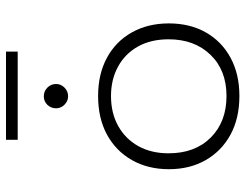

<svg xmlns="http://www.w3.org/2000/svg" viewBox="-109 -701 818 640"><g transform="rotate(-90 300.0 -381.0)"><path d="M300 8Q226 8 171.5 -21.5Q117 -51 86.5 -104Q56 -157 56 -227Q56 -297 86.5 -350.5Q117 -404 171.5 -433.5Q226 -463 300 -463Q373 -463 427.5 -433.5Q482 -404 512 -350.5Q542 -297 542 -227Q542 -157 512 -104Q482 -51 427.5 -21.5Q373 8 300 8ZM300 -35Q386 -35 437.5 -88.5Q489 -142 489 -228Q489 -287 465 -330Q441 -373 398 -396.5Q355 -420 300 -420Q243 -420 200 -396Q157 -372 133 -329Q109 -286 109 -228Q109 -140 161.5 -87.5Q214 -35 300 -35ZM299 -563Q283 -563 271 -575Q259 -587 259 -603Q259 -620 270.5 -632Q282 -644 299 -644Q316 -644 328 -632Q340 -620 340 -603Q340 -587 328 -575Q316 -563 299 -563ZM154 -731V-770H448V-731Z"/></g></svg>

Font: Inconsolata Expanded Light
Style: Regular
Weight: 300
Width: 7
Monospace: yes
Designer: Raph Levien, Cyreal, Brenton Simpson
Foundry: Raph Levien, Cyreal, Google
Version: Version 3.001; ttfautohint (v1.8.2.53-6de2)